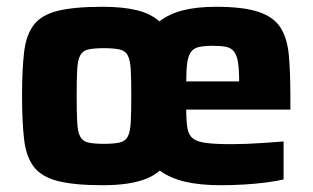

<svg xmlns="http://www.w3.org/2000/svg" viewBox="-20 -538 923 566"><path d="M283 8Q198 8 150 -4.5Q102 -17 79.5 -46.5Q57 -76 51 -127.5Q45 -179 45 -256Q45 -333 51 -384Q57 -435 79.5 -464.5Q102 -494 150 -506Q198 -518 283 -518Q342 -518 383 -508Q424 -498 450 -475Q478 -497 519 -507.5Q560 -518 617 -518Q697 -518 742 -503Q787 -488 807 -456.5Q827 -425 831.5 -375Q836 -325 836 -254V-215H529Q529 -181 532.5 -160.5Q536 -140 548.5 -130Q561 -120 588 -116.5Q615 -113 663 -113Q683 -113 708.5 -114Q734 -115 762.5 -117Q791 -119 816 -121V-9Q795 -4 764 0Q733 4 698.5 6Q664 8 632 8Q569 8 525 -2.5Q481 -13 451 -35Q434 -20 409.5 -10.5Q385 -1 353.5 3.5Q322 8 283 8ZM286 -114Q316 -114 333 -118Q350 -122 357 -136Q364 -150 365.5 -179Q367 -208 367 -256Q367 -304 365.5 -332Q364 -360 357 -374Q350 -388 333 -392Q316 -396 286 -396Q256 -396 239.5 -392Q223 -388 216 -374Q209 -360 207.5 -332Q206 -304 206 -256Q206 -208 207.5 -179Q209 -150 216 -136Q223 -122 239.5 -118Q256 -114 286 -114ZM685 -277V-298Q685 -334 681.5 -355Q678 -376 669.5 -386.5Q661 -397 646 -400Q631 -403 608 -403Q582 -403 566.5 -399.5Q551 -396 543 -385Q535 -374 532 -353Q529 -332 529 -298H707Z"/></svg>

Font: Saira Thin
Style: Bold
Weight: 700
Version: Version 1.101